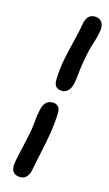

<svg xmlns="http://www.w3.org/2000/svg" viewBox="-145 -863 609 1073"><g transform="rotate(15 159.5 -326.5)"><path d="M92 161Q61 161 48 141.5Q35 122 44 78Q48 57 52.5 37Q57 17 63 -8.5Q69 -34 76 -70Q83 -101 86 -123.5Q89 -146 90.5 -163Q92 -180 94 -195Q96 -210 100 -227Q106 -260 121.5 -274.5Q137 -289 159 -289Q180 -289 191.5 -277Q203 -265 203 -241Q201 -178 191 -118.5Q181 -59 168.5 -2.5Q156 54 146 107Q142 129 128.5 145Q115 161 92 161ZM192 -365Q169 -365 157.5 -377.5Q146 -390 146 -413Q147 -478 159 -537Q171 -596 185 -651Q199 -706 208 -758Q212 -783 225.5 -798.5Q239 -814 264 -814Q291 -814 305 -793Q319 -772 310 -731Q306 -710 300 -690.5Q294 -671 286.5 -646.5Q279 -622 272 -586Q266 -555 262.5 -532.5Q259 -510 257.5 -492.5Q256 -475 254 -459.5Q252 -444 249 -426Q242 -393 226.5 -379Q211 -365 192 -365Z"/></g></svg>

Font: Shantell Sans Light Medium
Style: Italic
Weight: 500
Italic angle: -11°
Version: Version 1.011;[c5ecc13dd]